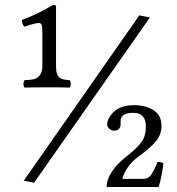

<svg xmlns="http://www.w3.org/2000/svg" viewBox="-20 -662 700 761"><path d="M532.2 -601.1 574.2 -592.8 115.2 62 74.2 54.2ZM431.2 -144Q422.4 -144 413.6 -151.6Q404.8 -159.2 404.8 -168Q404.8 -193.8 431.9 -219.5Q459 -245.1 512.2 -245.1Q556.2 -245.1 588.1 -225.6Q620.1 -206.1 620.1 -162.1Q620.1 -129.9 598.6 -103Q577.1 -76.2 530.8 -43Q480 -5.9 464.8 46.9H547.9Q559.1 46.9 568.1 41.5Q577.1 36.1 584 22.9Q590.8 9.8 594.5 2.9Q598.1 -3.9 604 -20Q620.1 -20 627.9 -15.1Q621.1 40 608.9 79.1H402.8Q402.8 18.1 488.8 -47.9Q526.9 -78.6 542.5 -101.3Q558.1 -124 558.1 -161.1Q558.1 -215.3 507.8 -214.8Q468.8 -214.8 460 -193.8Q458 -189 458 -179Q458 -168.9 458 -165Q454.1 -144 431.2 -144ZM133.8 -570.8Q118.7 -570.8 77.1 -556.2Q67.4 -564 66.9 -583Q129.9 -606 184.1 -639.2Q195.3 -645 202.1 -639.2V-399.9Q202.1 -380.9 205.6 -369.9Q209 -358.9 217.5 -353.5Q226.1 -348.1 234.1 -346.7Q242.2 -345.2 256.8 -344.2Q264.6 -329.1 256.8 -314.9Q227.1 -315.9 172.9 -315.9Q106.9 -315.9 77.1 -314.9Q68.4 -329.1 77.1 -344.2Q102.1 -345.2 114.5 -348.1Q127 -351.1 137.5 -363.5Q147.9 -376 147.9 -399.9V-529.8Q147.9 -554.7 145.3 -562.7Q142.6 -570.8 133.8 -570.8Z"/></svg>

Font: Linux Libertine Capitals
Style: Small Caps
Weight: 400
Designer: Philipp H. Poll
Foundry: Philipp H. Poll
Version: Version 5.1.3